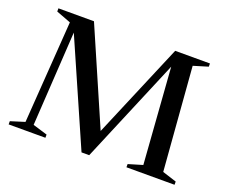

<svg xmlns="http://www.w3.org/2000/svg" viewBox="-114 -860 1226 1043"><g transform="rotate(20 499.0 -339.0)"><path d="M897.5 -44.5 979 -18.5V0H701V-18.5L783 -43L741.5 -612L748.5 -610.5L488.5 7.5H444L176 -603.5L183 -605L148.5 -44L232.5 -18.5V0H20V-18.5L101.5 -44L143 -634.5L58.5 -666.5V-685H264L509 -121H495L733.5 -685H934.5V-666.5L850.5 -641Z"/></g></svg>

Font: Newsreader 36pt Medium
Style: Regular
Weight: 500
Designer: Hugues Gentile
Foundry: Production Type
Version: Version 1.003